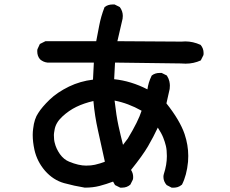

<svg xmlns="http://www.w3.org/2000/svg" viewBox="-20 -819 1040 868"><path d="M496.1 -460.9Q572.3 -453.1 646.5 -415Q650.4 -445.3 665 -475.6L666 -477.5Q680.7 -489.3 702.1 -489.3Q705.1 -489.3 710.9 -489.3L734.4 -477.5Q743.2 -462.9 745.6 -451.7Q748 -440.4 748 -432.6Q748 -424.8 747.1 -417L732.4 -351.6Q793 -275.4 814.5 -212.9Q831.1 -163.1 831.1 -114.3Q831.1 -100.6 830.1 -87.9Q824.2 -26.4 802.7 15.6Q792 24.4 782.7 26.9Q773.4 29.3 767.6 29.3Q761.7 29.3 755.9 29.3L733.4 17.6Q718.8 1 718.8 -19.5Q718.8 -26.4 720.7 -32.2Q734.4 -74.2 734.4 -113.3Q734.4 -140.6 730 -159.2Q725.6 -177.7 717.8 -197.3Q710 -216.8 693.4 -242.2Q673.8 -200.2 649.4 -158.2Q625 -116.2 572.3 -50.8Q582 -36.1 582 -18.6Q582 -8.8 580.1 -5.9L569.3 15.6Q553.7 29.3 532.2 29.3Q529.3 29.3 523.4 29.3L500 17.6L491.2 2Q460 13.7 430.2 21.5Q400.4 29.3 364.3 29.3H363.3Q315.4 21.5 269.5 8.8Q220.7 -4.9 183.6 -46.9Q147.5 -88.9 135.7 -141.6Q127.9 -177.7 127.9 -209Q127.9 -223.6 129.9 -237.3Q134.8 -282.2 153.3 -308.6Q169.9 -335 204.1 -368.2Q238.3 -401.4 292 -427.7Q342.8 -452.1 400.4 -459L404.3 -536.1H194.3Q175.8 -538.1 161.1 -550.8Q148.4 -565.4 148.4 -586.9Q148.4 -594.7 149.4 -596.7L160.2 -620.1L185.5 -632.8H415L428.7 -704.1Q436.5 -745.1 452.1 -785.2L453.1 -787.1Q467.8 -798.8 489.3 -798.8Q492.2 -798.8 498 -798.8L521.5 -787.1Q535.2 -768.6 535.2 -747.1Q535.2 -740.2 534.2 -734.4L510.7 -632.8L800.8 -630.9Q808.6 -631.8 817.4 -631.8Q852.5 -631.8 886.7 -616.2Q900.4 -600.6 900.4 -579.1Q900.4 -571.3 899.4 -569.3L887.7 -545.9Q855.5 -531.2 819.3 -531.2Q808.6 -531.2 795.9 -532.2L500 -536.1ZM402.3 -362.3Q359.4 -352.5 325.2 -335.9Q291 -319.3 261.2 -291.5Q231.4 -263.7 226.6 -231.4Q223.6 -215.8 223.6 -209Q223.6 -186.5 227.5 -172.9Q233.4 -147.5 251 -122.1Q268.6 -97.7 293 -87.9Q335.9 -70.3 369.1 -70.3Q392.6 -70.3 409.2 -74.2Q434.6 -80.1 454.1 -87.9L422.9 -229.5Q408.2 -294.9 402.3 -362.3ZM536.1 -164.1 557.6 -192.4Q605.5 -271.5 620.1 -318.4Q559.6 -352.5 498 -364.3Q505.9 -294.9 515.6 -250.5Q525.4 -206.1 536.1 -164.1Z"/></svg>

Font: JasonHandwriting2
Style: SemiBold
Weight: 600
Version: Version 1.04.7